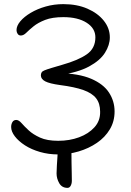

<svg xmlns="http://www.w3.org/2000/svg" viewBox="-20 -733 636 930"><path d="M307 177Q280 177 267 154.5Q254 132 254 107Q254 92 255.5 68.5Q257 45 258.5 22.5Q260 0 260 -13Q260 -23 266 -29.5Q272 -36 280.5 -40Q289 -44 297 -44Q310 -44 318 -34Q326 -24 326 -2Q326 28 326.5 56.5Q327 85 327.5 107.5Q328 130 328 143Q328 156 322.5 166.5Q317 177 307 177ZM261 15Q215 15 173.5 3Q132 -9 101 -29Q70 -49 52 -72.5Q34 -96 34 -118Q34 -131 40 -141.5Q46 -152 59 -152Q71 -152 84.5 -136.5Q98 -121 119 -101.5Q140 -82 174 -66.5Q208 -51 262 -51Q317 -51 363 -68Q409 -85 437.5 -116.5Q466 -148 465 -192Q465 -232 445.5 -257Q426 -282 383.5 -297Q341 -312 271 -321Q220 -328 199 -339Q178 -350 178 -368Q178 -376 181.5 -382Q185 -388 195 -392Q207 -397 228.5 -403.5Q250 -410 281 -419Q359 -441 400.5 -470Q442 -499 442 -552Q442 -596 399.5 -623Q357 -650 287 -650Q233 -650 198.5 -636.5Q164 -623 142.5 -605.5Q121 -588 107.5 -574.5Q94 -561 81 -561Q71 -561 65.5 -569Q60 -577 60 -587Q60 -608 78.5 -630Q97 -652 129 -671Q161 -690 201.5 -701.5Q242 -713 287 -713Q353 -713 403.5 -691Q454 -669 483 -632.5Q512 -596 512 -552Q512 -515 488.5 -477.5Q465 -440 411.5 -411Q358 -382 267 -369L265 -379Q362 -377 421.5 -351.5Q481 -326 508 -284.5Q535 -243 535 -193Q535 -145 512 -106.5Q489 -68 449.5 -41Q410 -14 361 0.5Q312 15 261 15Z"/></svg>

Font: Shantell Sans Light
Style: Regular
Weight: 300
Designer: Stephen Nixon, Anya Danilova, Shantell Martin
Foundry: Arrow Type
Version: Version 1.011;[c5ecc13dd]